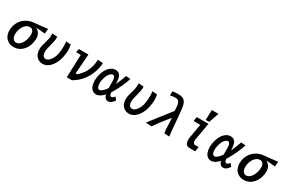

<svg xmlns="http://www.w3.org/2000/svg" viewBox="135 -2126 5159 3468"><g transform="rotate(30 2714.0 -392.5)"><path d="M34.5 -216Q34.5 -244.5 40 -277.5Q54 -357 98 -418.2Q142 -479.5 208.8 -515.2Q275.5 -551 357 -556.5Q405.5 -559.5 494.2 -570.5Q583 -581.5 597 -583L627.5 -587L617 -483L590.5 -486Q494.5 -496 428.5 -500Q531 -445 531 -323Q531 -294.5 525 -260Q511 -181.5 472.8 -120.2Q434.5 -59 376.8 -24.5Q319 10 249 10Q184.5 10 135.8 -18.5Q87 -47 60.8 -98.5Q34.5 -150 34.5 -216ZM407 -281.5Q412.5 -313.5 412.5 -338Q412.5 -391.5 390.8 -421.8Q369 -452 328.5 -452Q289.5 -452 255 -427.2Q220.5 -402.5 196 -359.5Q171.5 -316.5 162 -263Q157 -233 157 -211.5Q157 -173 168 -143.8Q179 -114.5 199.2 -98.2Q219.5 -82 247 -82Q283 -82 316 -108Q349 -134 373 -179.5Q397 -225 407 -281.5Z M675 -192Q675 -225 682.5 -262.5Q687.5 -286 703 -340.5Q719.5 -395.5 728 -436Q736.5 -476.5 736.5 -519.5Q736.5 -537 735 -554L843 -545.5Q844.5 -498.5 834.8 -449Q825 -399.5 806.5 -331Q790.5 -274 787.5 -254.5Q783 -231.5 783 -206Q783 -158 801.8 -126Q820.5 -94 860.5 -94Q896 -94 928.8 -125.5Q961.5 -157 984.2 -203.5Q1007 -250 1014.5 -293.5Q1029.5 -381 1029.5 -452.5Q1029.5 -501 1022.5 -554L1123.5 -546Q1135 -483.5 1135 -433.5Q1135 -368.5 1118 -285.5Q1099.5 -201 1060.2 -133.5Q1021 -66 967.8 -27.5Q914.5 11 856 11Q802.5 11 761.5 -14Q720.5 -39 697.8 -85Q675 -131 675 -192Z M1372.5 -475H1276.5L1289.5 -550H1490L1459 -137Q1466 -137 1480 -139Q1494 -141 1497 -143.5Q1555 -200.5 1590.5 -247.5Q1626 -294.5 1652.8 -369.5Q1679.5 -444.5 1685.5 -554.5L1794.5 -545.5Q1783.5 -411.5 1736 -304Q1688.5 -196.5 1617.5 -120.5Q1546.5 -44.5 1460.5 2.5L1356 0Z M1822 -198Q1822 -240 1830 -283.5Q1844.5 -366 1877.5 -427.8Q1910.5 -489.5 1956.8 -523Q2003 -556.5 2056 -556.5Q2108.5 -556.5 2138.5 -525.2Q2168.5 -494 2176.5 -435Q2184 -401 2185 -337Q2210.5 -389.5 2236 -451.5Q2261.5 -513.5 2274 -554.5L2366.5 -545.5Q2340.5 -462 2298.5 -371.2Q2256.5 -280.5 2213 -204.5Q2197.5 -180.5 2187.5 -166.5Q2191 -129.5 2199.5 -111.5Q2208 -93.5 2227 -93.5Q2245.5 -93.5 2262 -106Q2278.5 -118.5 2291.5 -138.5L2338.5 -81Q2313.5 -45 2283.2 -19.8Q2253 5.5 2215 5.5Q2181.5 5.5 2158.2 -17.2Q2135 -40 2123 -83.5Q2040.5 6.5 1965.5 6.5Q1921 6.5 1888.8 -19Q1856.5 -44.5 1839.2 -90.8Q1822 -137 1822 -198ZM1922.5 -202.5Q1922.5 -153.5 1937.5 -124.2Q1952.5 -95 1977.5 -95Q2004.5 -95 2039 -125Q2073.5 -155 2109 -206V-211Q2108.5 -228.5 2108.5 -275.5Q2108.5 -321 2108 -348.2Q2107.5 -375.5 2105 -390.5Q2101 -418 2088.8 -437.2Q2076.5 -456.5 2058 -456.5Q2032.5 -456.5 2006.2 -433.2Q1980 -410 1959.2 -366.2Q1938.5 -322.5 1928 -264Q1922.5 -234 1922.5 -202.5Z M2475 -192Q2475 -225 2482.5 -262.5Q2487.5 -286 2503 -340.5Q2519.5 -395.5 2528 -436Q2536.5 -476.5 2536.5 -519.5Q2536.5 -537 2535 -554L2643 -545.5Q2644.5 -498.5 2634.8 -449Q2625 -399.5 2606.5 -331Q2590.5 -274 2587.5 -254.5Q2583 -231.5 2583 -206Q2583 -158 2601.8 -126Q2620.5 -94 2660.5 -94Q2696 -94 2728.8 -125.5Q2761.5 -157 2784.2 -203.5Q2807 -250 2814.5 -293.5Q2829.5 -381 2829.5 -452.5Q2829.5 -501 2822.5 -554L2923.5 -546Q2935 -483.5 2935 -433.5Q2935 -368.5 2918 -285.5Q2899.5 -201 2860.2 -133.5Q2821 -66 2767.8 -27.5Q2714.5 11 2656 11Q2602.5 11 2561.5 -14Q2520.5 -39 2497.8 -85Q2475 -131 2475 -192Z M3136 -175.5Q3268 -347.5 3347.5 -446Q3346.5 -526 3337 -572.2Q3327.5 -618.5 3307 -639.2Q3286.5 -660 3251.5 -660Q3213 -660 3187.8 -657.5Q3162.5 -655 3134.5 -646.5L3136 -733Q3169.5 -739 3187.8 -740.5Q3206 -742 3241 -743Q3305.5 -744.5 3345.8 -727.8Q3386 -711 3408.2 -670.5Q3430.5 -630 3439 -558.5Q3447 -503.5 3452.5 -445.5Q3458 -387.5 3465.5 -296Q3479.5 -113 3494.5 4L3386.5 -4Q3382 -39.5 3379.2 -81.2Q3376.5 -123 3373.5 -191Q3369.5 -277 3366.5 -314L3323 -259.5Q3261 -182 3217 -124.5Q3173 -67 3123.5 4L3003 -3.5Q3049.5 -63 3136 -175.5Z M3818.5 -120Q3818.5 -142 3823 -167.5L3874.5 -460H3733.5L3749.5 -550H3993.5L3931 -194Q3928.5 -181 3928.5 -164.5Q3928.5 -132.5 3941.2 -114.8Q3954 -97 3972.5 -97H4049.5L4042 -53Q4032.5 -0.5 4032.5 0H3905Q3880 0 3860.2 -14.5Q3840.5 -29 3829.5 -56.2Q3818.5 -83.5 3818.5 -120ZM4059.5 -796 3987.5 -586.5H3914L3922 -796Z M4222 -198Q4222 -240 4230 -283.5Q4244.5 -366 4277.5 -427.8Q4310.5 -489.5 4356.8 -523Q4403 -556.5 4456 -556.5Q4508.5 -556.5 4538.5 -525.2Q4568.5 -494 4576.5 -435Q4584 -401 4585 -337Q4610.5 -389.5 4636 -451.5Q4661.5 -513.5 4674 -554.5L4766.5 -545.5Q4740.5 -462 4698.5 -371.2Q4656.5 -280.5 4613 -204.5Q4597.5 -180.5 4587.5 -166.5Q4591 -129.5 4599.5 -111.5Q4608 -93.5 4627 -93.5Q4645.5 -93.5 4662 -106Q4678.5 -118.5 4691.5 -138.5L4738.5 -81Q4713.5 -45 4683.2 -19.8Q4653 5.5 4615 5.5Q4581.5 5.5 4558.2 -17.2Q4535 -40 4523 -83.5Q4440.5 6.5 4365.5 6.5Q4321 6.5 4288.8 -19Q4256.5 -44.5 4239.2 -90.8Q4222 -137 4222 -198ZM4322.5 -202.5Q4322.5 -153.5 4337.5 -124.2Q4352.5 -95 4377.5 -95Q4404.5 -95 4439 -125Q4473.5 -155 4509 -206V-211Q4508.5 -228.5 4508.5 -275.5Q4508.5 -321 4508 -348.2Q4507.5 -375.5 4505 -390.5Q4501 -418 4488.8 -437.2Q4476.5 -456.5 4458 -456.5Q4432.5 -456.5 4406.2 -433.2Q4380 -410 4359.2 -366.2Q4338.5 -322.5 4328 -264Q4322.5 -234 4322.5 -202.5Z M4834.5 -216Q4834.5 -244.5 4840 -277.5Q4854 -357 4898 -418.2Q4942 -479.5 5008.8 -515.2Q5075.5 -551 5157 -556.5Q5205.5 -559.5 5294.2 -570.5Q5383 -581.5 5397 -583L5427.5 -587L5417 -483L5390.5 -486Q5294.5 -496 5228.5 -500Q5331 -445 5331 -323Q5331 -294.5 5325 -260Q5311 -181.5 5272.8 -120.2Q5234.5 -59 5176.8 -24.5Q5119 10 5049 10Q4984.5 10 4935.8 -18.5Q4887 -47 4860.8 -98.5Q4834.5 -150 4834.5 -216ZM5207 -281.5Q5212.5 -313.5 5212.5 -338Q5212.5 -391.5 5190.8 -421.8Q5169 -452 5128.5 -452Q5089.5 -452 5055 -427.2Q5020.5 -402.5 4996 -359.5Q4971.5 -316.5 4962 -263Q4957 -233 4957 -211.5Q4957 -173 4968 -143.8Q4979 -114.5 4999.2 -98.2Q5019.5 -82 5047 -82Q5083 -82 5116 -108Q5149 -134 5173 -179.5Q5197 -225 5207 -281.5Z"/></g></svg>

Font: JuliaMono BoldItalic
Style: Regular
Weight: 700
Italic angle: -9°
Monospace: yes
Designer: cormullion
Foundry: corm
Version: Version 0.049; ttfautohint (v1.8.4)